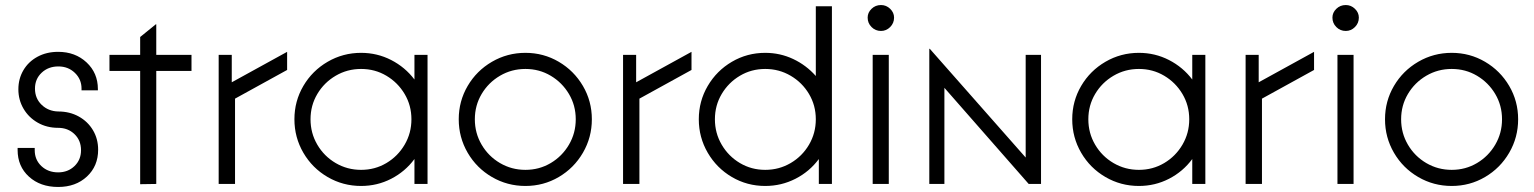

<svg xmlns="http://www.w3.org/2000/svg" viewBox="-20 -731 6097 763"><path d="M50 -135V-143H118V-134Q118 -96 144.5 -71Q171 -46 211 -46Q250 -46 276 -71Q302 -96 302 -134Q302 -173 276 -198Q250 -223 211 -223Q166 -223 130 -243.5Q94 -264 73.5 -299Q53 -334 53 -376Q53 -418 73 -452Q93 -486 129 -505.5Q165 -525 211 -525Q279 -525 324 -483Q369 -441 369 -377V-372H304V-379Q304 -416 277.5 -441.5Q251 -467 212 -467Q172 -467 145.5 -442Q119 -417 119 -379Q119 -340 145.5 -314.5Q172 -289 211 -288Q257 -288 293 -268Q329 -248 349.5 -213.5Q370 -179 370 -136Q370 -71 325.5 -29.5Q281 12 211 12Q140 12 95 -29Q50 -70 50 -135Z M537 -449H415V-513H537V-584L600 -635L601 -634V-513H741V-449H601V0L537 1Z M849 -513H901V-404L1121 -525V-453L914 -339V0H849Z M1150 -257Q1150 -329 1185.5 -389.5Q1221 -450 1282 -485.5Q1343 -521 1415 -521Q1479 -521 1534.5 -492.5Q1590 -464 1627 -415V-513H1679V0H1627V-99Q1590 -49 1534.5 -20.5Q1479 8 1415 8Q1343 8 1282 -27.5Q1221 -63 1185.5 -124Q1150 -185 1150 -257ZM1615 -257Q1615 -312 1588 -357.5Q1561 -403 1515.5 -430Q1470 -457 1415 -457Q1360 -457 1314 -430Q1268 -403 1241 -357.5Q1214 -312 1214 -257Q1214 -202 1241 -156Q1268 -110 1314 -83Q1360 -56 1415 -56Q1470 -56 1515.5 -83Q1561 -110 1588 -156Q1615 -202 1615 -257Z M1803 -257Q1803 -329 1838.5 -389.5Q1874 -450 1935 -485.5Q1996 -521 2068 -521Q2140 -521 2200.5 -485.5Q2261 -450 2296.5 -389.5Q2332 -329 2332 -257Q2332 -185 2296.5 -124Q2261 -63 2200.5 -27.5Q2140 8 2068 8Q1996 8 1935 -27.5Q1874 -63 1838.5 -124Q1803 -185 1803 -257ZM2268 -257Q2268 -312 2241 -357.5Q2214 -403 2168.5 -430Q2123 -457 2068 -457Q2013 -457 1967 -430Q1921 -403 1894 -357.5Q1867 -312 1867 -257Q1867 -202 1894 -156Q1921 -110 1967 -83Q2013 -56 2068 -56Q2123 -56 2168.5 -83Q2214 -110 2241 -156Q2268 -202 2268 -257Z M2456 -513H2508V-404L2728 -525V-453L2521 -339V0H2456Z M2757 -257Q2757 -329 2792.5 -389.5Q2828 -450 2888.5 -485.5Q2949 -521 3021 -521Q3080 -521 3132 -496.5Q3184 -472 3222 -429V-706H3286V0H3234V-99Q3197 -49 3141 -20.5Q3085 8 3021 8Q2949 8 2888.5 -27.5Q2828 -63 2792.5 -124Q2757 -185 2757 -257ZM3222 -257Q3222 -312 3195 -357.5Q3168 -403 3122 -430Q3076 -457 3021 -457Q2966 -457 2920.5 -430Q2875 -403 2848 -357.5Q2821 -312 2821 -257Q2821 -202 2848 -156Q2875 -110 2920.5 -83Q2966 -56 3021 -56Q3076 -56 3122 -83Q3168 -110 3195 -156Q3222 -202 3222 -257Z M3512 -513V0H3448V-513ZM3428 -661Q3428 -681 3443.5 -696Q3459 -711 3481 -711Q3502 -711 3517.5 -696Q3533 -681 3533 -661Q3533 -639 3517.5 -623.5Q3502 -608 3481 -608Q3459 -608 3443.5 -623.5Q3428 -639 3428 -661Z M3673 -537H3675L4056 -105V-513H4117V0H4068L3733 -382V0H3673Z M4241 -257Q4241 -329 4276.5 -389.5Q4312 -450 4373 -485.5Q4434 -521 4506 -521Q4570 -521 4625.5 -492.5Q4681 -464 4718 -415V-513H4770V0H4718V-99Q4681 -49 4625.5 -20.5Q4570 8 4506 8Q4434 8 4373 -27.5Q4312 -63 4276.5 -124Q4241 -185 4241 -257ZM4706 -257Q4706 -312 4679 -357.5Q4652 -403 4606.5 -430Q4561 -457 4506 -457Q4451 -457 4405 -430Q4359 -403 4332 -357.5Q4305 -312 4305 -257Q4305 -202 4332 -156Q4359 -110 4405 -83Q4451 -56 4506 -56Q4561 -56 4606.5 -83Q4652 -110 4679 -156Q4706 -202 4706 -257Z M4930 -513H4982V-404L5202 -525V-453L4995 -339V0H4930Z M5359 -513V0H5295V-513ZM5275 -661Q5275 -681 5290.5 -696Q5306 -711 5328 -711Q5349 -711 5364.5 -696Q5380 -681 5380 -661Q5380 -639 5364.5 -623.5Q5349 -608 5328 -608Q5306 -608 5290.5 -623.5Q5275 -639 5275 -661Z M5484 -257Q5484 -329 5519.5 -389.5Q5555 -450 5616 -485.5Q5677 -521 5749 -521Q5821 -521 5881.5 -485.5Q5942 -450 5977.5 -389.5Q6013 -329 6013 -257Q6013 -185 5977.5 -124Q5942 -63 5881.5 -27.5Q5821 8 5749 8Q5677 8 5616 -27.5Q5555 -63 5519.5 -124Q5484 -185 5484 -257ZM5949 -257Q5949 -312 5922 -357.5Q5895 -403 5849.5 -430Q5804 -457 5749 -457Q5694 -457 5648 -430Q5602 -403 5575 -357.5Q5548 -312 5548 -257Q5548 -202 5575 -156Q5602 -110 5648 -83Q5694 -56 5749 -56Q5804 -56 5849.5 -83Q5895 -110 5922 -156Q5949 -202 5949 -257Z"/></svg>

Font: Lineal Light
Style: Regular
Weight: 300
Designer: Created by Frank Adebiaye with contributions from Anton Moglia & Ariel Martín Pérez
Created by Frank ADEBIAYE with FontF
Foundry: Velvetyne Type Foundry
Version: Version 2.000